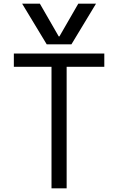

<svg xmlns="http://www.w3.org/2000/svg" viewBox="-20 -1020 640 1040"><path d="M259 0V-658H55V-730H545V-658H341V0ZM100 -1000 233 -780H367L500 -1000H404L302 -823H298L196 -1000Z"/></svg>

Font: M PLUS Code Latin 60
Style: Regular
Weight: 400
Width: 7
Monospace: yes
Designer: Coji Morishita
Foundry: UNDERFOREST DESIGN
Version: Version 1.005; ttfautohint (v1.8.3)